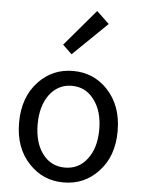

<svg xmlns="http://www.w3.org/2000/svg" viewBox="-59 -918 724 978"><g transform="rotate(5 303.0 -429.5)"><path d="M127 -62Q51 -141 51 -271Q51 -402 127 -482Q198 -557 303 -557Q408 -557 479 -482Q555 -402 555 -271Q555 -141 479 -62Q408 13 303 13Q198 13 127 -62ZM417 -120Q461 -177 461 -271Q461 -365 417 -423Q374 -481 303 -481Q233 -481 189 -423Q146 -365 146 -271Q146 -177 189 -120Q232 -63 303 -63Q374 -63 417 -120ZM240 -686 398 -872 462 -811 287 -641Z"/></g></svg>

Font: KaiGen Gothic CN Regular
Style: Regular
Weight: 400
Designer: Ryoko NISHIZUKA  (kana & ideographs); Paul D. Hunt (Latin, Greek & Cyrillic); Wenlong ZHANG  (bopomofo); Sandoll Communi
Foundry: Adobe Systems Incorporated
Version: Version 1.002.20150501